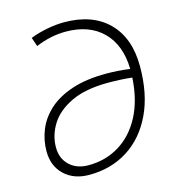

<svg xmlns="http://www.w3.org/2000/svg" viewBox="-107 -791 800 889"><g transform="rotate(-15 293.0 -346.5)"><path d="M212.4 9.8Q138.7 9.8 93.5 -33.2Q48.3 -76.2 48.3 -146.5Q48.3 -200.2 68.6 -249.8Q88.9 -299.3 132.1 -338.4Q175.3 -377.4 243.7 -400.1Q312 -422.9 408.2 -422.9Q434.1 -422.9 462.4 -421.1Q490.7 -419.4 521.5 -415Q519 -530.3 454.3 -594.7Q389.6 -659.2 276.4 -659.2Q205.6 -659.2 132.8 -628.9L118.2 -671.9Q155.8 -686.5 199 -694.8Q242.2 -703.1 280.8 -703.1Q416.5 -703.1 492.4 -627.2Q568.4 -551.3 568.4 -415.5Q568.4 -282.2 522.9 -187Q477.5 -91.8 397.2 -41Q316.9 9.8 212.4 9.8ZM520.5 -374Q467.3 -379.9 406.2 -379.9Q296.9 -379.9 228 -346.9Q159.2 -314 127.2 -262Q95.2 -210 95.2 -152.8Q95.2 -99.6 129.6 -66.9Q164.1 -34.2 220.2 -34.2Q302.7 -34.2 368.4 -74.5Q434.1 -114.7 474.1 -190.7Q514.2 -266.6 520.5 -374Z"/></g></svg>

Font: CaskaydiaCove NFP ExtraLight
Style: Italic
Weight: 200
Italic angle: -10°
Designer: Aaron Bell
Foundry: Saja Typeworks
Version: Version 2111.001; VTT 6.35;Nerd Fonts 3.1.1